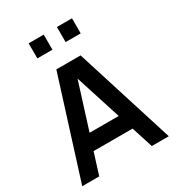

<svg xmlns="http://www.w3.org/2000/svg" viewBox="-228 -1126 1155 1262"><g transform="rotate(-30 349.5 -495.0)"><path d="M300 -875H185.5V-989.5H300ZM514.5 -875H400V-989.5H514.5ZM497 -162.5H201L150 0H21L257.5 -750H441.5L678 0H549ZM459.5 -280 348 -628 238.5 -280Z"/></g></svg>

Font: Russisch Sans
Style: Bold
Weight: 700
Designer: Michael Sharanda (font) & Cristiano Sobral (main changes)
Foundry: Michael Sharanda
Version: Version 2.00;September 8, 2020;FontCreator 13.0.0.2681 64-bi